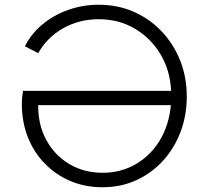

<svg xmlns="http://www.w3.org/2000/svg" viewBox="-20 -777 878 809"><path d="M411 12Q338 12 276 -14.5Q214 -41 168 -88.5Q122 -136 97 -200Q72 -264 72 -339Q72 -365 77 -394H701Q697 -480 656.5 -548Q616 -616 548.5 -656Q481 -696 396 -696Q313 -696 245.5 -657.5Q178 -619 141 -553L85 -582Q111 -634 158 -673.5Q205 -713 266.5 -735Q328 -757 396 -757Q475 -757 542 -728Q609 -699 659.5 -646.5Q710 -594 738.5 -523.5Q767 -453 767 -370Q767 -291 741 -222Q715 -153 667.5 -100.5Q620 -48 555 -18Q490 12 411 12ZM141 -329Q141 -249 176 -185.5Q211 -122 272.5 -85.5Q334 -49 413 -49Q489 -49 551.5 -85Q614 -121 653 -185Q692 -249 700 -334H141Z"/></svg>

Font: Plus Jakarta Sans Light
Style: Regular
Weight: 300
Designer: Gumpita Rahayu
Foundry: Tokotype
Version: Version 2.006; ttfautohint (v1.8.4.7-5d5b)